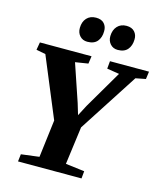

<svg xmlns="http://www.w3.org/2000/svg" viewBox="-139 -1082 1004 1183"><g transform="rotate(15 363.0 -490.0)"><path d="M89.5 0 95 -47 210 -61.5 239.5 -301 81 -682.5 21.5 -694 30 -743H359.5L352.5 -694.5L270.5 -681.5L351.5 -442.5L373 -371L408.5 -439L551 -682L472.5 -694.5L477 -743H726L719.5 -694.5L655.5 -682L410.5 -303L378.5 -62L499 -47L494.5 0ZM310.5 -822.5Q280.5 -822.5 262.2 -842.8Q244 -863 244.5 -893.5Q245 -933 266.8 -956.5Q288.5 -980 325.5 -980Q361 -980 378.2 -960.2Q395.5 -940.5 394.5 -911.5Q394.5 -872 373.8 -847.2Q353 -822.5 310.5 -822.5ZM504.5 -822.5Q475 -822.5 456.8 -842.8Q438.5 -863 439 -893.5Q440 -933 461.8 -956.5Q483.5 -980 520 -980Q554 -980 571.8 -960.2Q589.5 -940.5 588.5 -911.5Q588 -872 567.2 -847.2Q546.5 -822.5 504.5 -822.5Z"/></g></svg>

Font: Merriweather 36pt Black
Style: Italic
Weight: 900
Italic angle: -7.8°
Version: Version 2.101